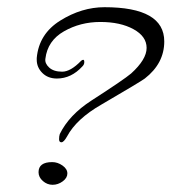

<svg xmlns="http://www.w3.org/2000/svg" viewBox="-20 -508 476 533"><path d="M166 -129Q157 -113 150.5 -113Q144 -113 144 -121.5Q144 -130 146 -136Q172 -189 234 -229Q324 -287 344 -304Q387 -343 387 -375Q387 -407 350.5 -427Q314 -447 258.5 -447Q203 -447 157.5 -421Q112 -395 106 -345Q104 -332 116.5 -320.5Q129 -309 152.5 -309Q176 -309 205 -339Q208 -342 211 -342Q214 -342 214 -335.5Q214 -329 209 -324Q178 -290 138 -290Q113 -290 97.5 -305.5Q82 -321 82 -342Q82 -344 82 -347Q88 -414 147.5 -451Q207 -488 270 -488Q436 -488 436 -393Q436 -332 382 -290Q370 -281 262 -218Q192 -178 166 -129ZM87 -30Q87 -58 125 -58Q140 -58 153.5 -48.5Q167 -39 167 -26.5Q167 -14 154 -4.5Q141 5 126 5Q111 5 99 -5.5Q87 -16 87 -30Z"/></svg>

Font: Alex Brush
Style: Regular
Weight: 400
Designer: Robert E. Leuschke
Foundry: Robert E. Leuschke
Version: Version 1.003